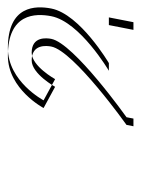

<svg xmlns="http://www.w3.org/2000/svg" viewBox="46 -926 367 500"><g transform="rotate(-90 230.0 -676.5)"><path d="M322.2 -778C365.2 -778 360.6 -739 358.3 -727C346.8 -668 154.2 -531 154.2 -531L150.7 -513H401.7L414.2 -577H295.2C295.2 -577 422.7 -652 437.3 -727C445.3 -768 445.3 -840 334.3 -840C247.3 -840 198.2 -747 198.2 -747L253.4 -717C253.4 -717 287.2 -778 322.2 -778ZM342.2 -778C307.2 -778 273.4 -717 273.4 -717L218.2 -747C218.2 -747 267.3 -840 354.3 -840C465.3 -840 465.3 -768 457.3 -727C442.7 -652 315.2 -577 315.2 -577H434.2L421.7 -513H170.7L174.2 -531C174.2 -531 366.8 -668 378.3 -727C380.6 -739 385.2 -778 342.2 -778Z"/></g></svg>

Font: Hussar Plate
Style: Obl
Weight: 700
Foundry: Cannot Into Space Fonts
Version: Version 0.798247